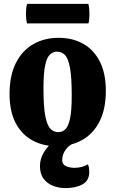

<svg xmlns="http://www.w3.org/2000/svg" viewBox="-20 -737 592 985"><path d="M271 13Q200 13 145 -17.5Q90 -48 59.5 -107.5Q29 -167 29 -255Q29 -349 61 -413Q93 -477 150 -510Q207 -543 281 -543Q353 -543 407.5 -512Q462 -481 492.5 -420.5Q523 -360 523 -271Q523 -178 491 -114.5Q459 -51 402 -19Q345 13 271 13ZM279 -59Q300 -59 315.5 -74Q331 -89 339.5 -129.5Q348 -170 348 -247Q348 -341 339 -389.5Q330 -438 313 -455Q296 -472 273 -472Q252 -472 236 -457Q220 -442 211.5 -401Q203 -360 203 -282Q203 -189 212.5 -141Q222 -93 239 -76Q256 -59 279 -59ZM315 228Q284 228 254 217Q224 206 204.5 181Q185 156 185 115Q185 79 203 48Q221 17 248 -6.5Q275 -30 303 -44Q331 -58 352 -60Q373 -62 378 -49L390 -13Q344 -2 321.5 25Q299 52 299 85Q299 107 319 115.5Q339 124 362 124Q383 124 402 118.5Q421 113 430 106Q435 113 436.5 124Q438 135 438 144Q438 190 403 209Q368 228 315 228ZM119 -617Q116 -625 114.5 -639.5Q113 -654 113 -666Q113 -680 114.5 -695Q116 -710 120 -717H433Q436 -709 437.5 -694Q439 -679 439 -666Q439 -653 437.5 -638.5Q436 -624 434 -617Z"/></svg>

Font: Calistoga
Style: Regular
Weight: 400
Designer: Yvonne Schuttler, Eben Sorkin
Foundry: www.sorkintype.com
Version: Version 1.010; ttfautohint (v1.8.4.7-5d5b)